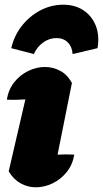

<svg xmlns="http://www.w3.org/2000/svg" viewBox="-20 -787 438 817"><path d="M296 -129Q289 -86 264 -55Q239 -24 204 -7Q169 10 132 10Q98 10 67.5 -7Q37 -24 17 -58L88 -364Q47 -361 9 -363Q16 -406 40.5 -437Q65 -468 100 -485Q135 -502 171 -502Q206 -502 236.5 -485.5Q267 -469 286 -434L225 -129Q260 -131 296 -129ZM249 -767Q300 -767 336 -742.5Q372 -718 388 -676.5Q404 -635 395 -582L289 -557Q287 -588 268.5 -606.5Q250 -625 220 -625Q190 -625 164 -606.5Q138 -588 124 -557L28 -582Q40 -635 73 -677Q106 -719 152 -743Q198 -767 249 -767Z"/></svg>

Font: Piazzolla Black
Style: Italic
Weight: 900
Italic angle: -11.3°
Designer: Juan Pablo del Peral
Foundry: Huerta Tipografica
Version: Version 1.330